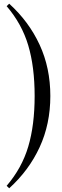

<svg xmlns="http://www.w3.org/2000/svg" viewBox="-20 -826 334 1028"><path d="M249.5 -312Q249.5 -161.6 192.1 -37.6Q134.8 86.4 29.3 182.1L15.6 168.9Q97.2 73.7 131.3 -41.3Q165.5 -156.2 165.5 -312Q165.5 -467.8 131.3 -582.8Q97.2 -697.8 15.6 -793L29.3 -806.2Q134.8 -710.4 192.1 -586.4Q249.5 -462.4 249.5 -312Z"/></svg>

Font: TypoPRO Playfair Display
Style: Regular
Weight: 400
Designer: Claus Eggers Sørensen
Foundry: Claus Eggers Sørensen
Version: Version 1.004;PS 001.004;hotconv 1.0.70;makeotf.lib2.5.58329